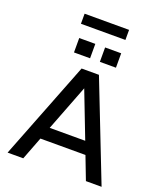

<svg xmlns="http://www.w3.org/2000/svg" viewBox="-184 -1172 1094 1290"><g transform="rotate(20 363.0 -527.0)"><path d="M301 -701H425L699 0H587L524 -164H202L139 0H27ZM194 -982V-1054H512V-982ZM216 -785V-888H331V-785ZM236 -253H490L363 -582ZM401 -785V-888H516V-785Z"/></g></svg>

Font: LT Superior Semi-bold
Style: Regular
Weight: 600
Designer: Daniel Lyons
Foundry: LyonsType
Version: Version 1.0